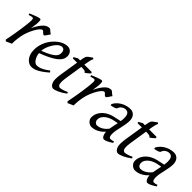

<svg xmlns="http://www.w3.org/2000/svg" viewBox="133 -1411 2268 2268"><g transform="rotate(45 1266.5 -277.0)"><path d="M375 -415Q369.1 -407.2 362.1 -396Q355 -384.8 347.9 -374.3Q340.8 -363.8 334.5 -356.4Q328.1 -349.1 323.2 -349.1Q314 -349.1 307.4 -354.5Q300.8 -359.9 295.2 -366Q289.6 -372.1 283.9 -377.4Q278.3 -382.8 271 -382.8Q258.3 -382.8 241.5 -365.5Q224.6 -348.1 207.8 -320.1Q190.9 -292 175.5 -257.1Q160.2 -222.2 149.9 -187Q144.5 -168.5 140.4 -146.2Q136.2 -124 133.1 -100.6Q129.9 -77.1 128.4 -54.4Q127 -31.7 127.9 -12.2Q121.6 -8.8 112.1 -4.6Q102.5 -0.5 92.5 3.9Q82.5 8.3 73.2 12.5Q64 16.6 58.1 20L42 4.9Q49.3 -29.8 56.2 -66.9Q63 -104 69.1 -140.9Q75.2 -177.7 80.3 -212.9Q85.4 -248 89.1 -278.3Q92.8 -308.6 95 -332.5Q97.2 -356.4 97.2 -371.1Q97.2 -382.3 95.5 -388.9Q93.8 -395.5 91.1 -398.7Q88.4 -401.9 84.7 -402.8Q81.1 -403.8 77.1 -403.8Q72.3 -403.8 64 -402.1Q55.7 -400.4 47.4 -397.9Q37.6 -395.5 26.9 -392.1L20 -410.2Q40.5 -419.4 61.3 -428Q82 -436.5 100.1 -442.9Q118.2 -449.2 131.6 -453.1Q145 -457 150.9 -457Q157.7 -457 161.6 -454.6Q165.5 -452.1 167.2 -446Q168.9 -439.9 169.4 -429Q169.9 -418 169.9 -400.9Q169.9 -395.5 168.5 -382.8Q167 -370.1 165 -355.2Q163.1 -340.3 160.9 -325.7Q158.7 -311 157.2 -301.8Q180.7 -350.1 201.7 -380.4Q222.7 -410.6 241.5 -427.7Q260.3 -444.8 277.3 -450.9Q294.4 -457 310.1 -457Q318.8 -457 325.9 -452.1Q333 -447.3 340.3 -440.4Q347.7 -433.6 356 -426.5Q364.3 -419.4 375 -415Z M522 -381.8Q505.9 -367.2 490.5 -346.2Q475.1 -325.2 462.6 -300.8Q450.2 -276.4 441.9 -249.8Q433.6 -223.1 431.6 -197.3Q495.6 -222.2 533 -242.4Q570.3 -262.7 589.4 -280.8Q608.4 -298.8 613.8 -315.4Q619.1 -332 619.1 -349.1Q619.1 -364.3 615.2 -375.2Q611.3 -386.2 605 -392.8Q598.6 -399.4 590.6 -402.6Q582.5 -405.8 574.2 -405.8Q566.4 -405.8 551.3 -400.1Q536.1 -394.5 522 -381.8ZM697.3 -371.1Q697.3 -357.4 694.1 -342.3Q690.9 -327.1 680.9 -311Q670.9 -294.9 653.1 -277.3Q635.3 -259.8 605.7 -241Q576.2 -222.2 533.7 -201.9Q491.2 -181.6 432.1 -159.7Q435.1 -132.3 443.6 -109.9Q452.1 -87.4 463.6 -71.3Q475.1 -55.2 488.5 -46.1Q502 -37.1 515.1 -37.1Q525.4 -37.1 540 -39.3Q554.7 -41.5 574 -48.8Q593.3 -56.2 617.4 -70.3Q641.6 -84.5 670.9 -107.9Q676.3 -105 680.4 -98.4Q684.6 -91.8 686 -87.9Q646 -53.2 615.2 -32Q584.5 -10.7 560.3 0.7Q536.1 12.2 516.8 16.1Q497.6 20 480 20Q463.9 20 443.4 11Q422.9 2 404.8 -17.8Q386.7 -37.6 374.3 -69.6Q361.8 -101.6 361.8 -147.9Q361.8 -186 371.1 -222.9Q380.4 -259.8 397.7 -293.7Q415 -327.6 440.4 -357.9Q465.8 -388.2 498 -413.1Q509.3 -421.9 523.4 -429.9Q537.6 -438 553 -444.1Q568.4 -450.2 584.2 -453.6Q600.1 -457 615.2 -457Q636.2 -457 651.6 -449.5Q667 -441.9 677.2 -429.7Q687.5 -417.5 692.4 -402.1Q697.3 -386.7 697.3 -371.1Z M1007.3 -57.1Q983.4 -38.6 959.5 -24.2Q935.5 -9.8 914.1 0Q892.6 9.8 875.2 14.9Q857.9 20 847.2 20Q835 20 824 12.7Q813 5.4 804.4 -7.6Q795.9 -20.5 791 -38.6Q786.1 -56.6 786.1 -78.1Q786.1 -87.4 786.6 -96.7Q787.1 -106 787.8 -116Q788.6 -126 789.8 -137.2Q791 -148.4 793 -162.1L830.6 -397.9H760.3L752.9 -413.1L802.2 -441.9H837.4L840.3 -459Q843.3 -479 846.4 -492.2Q849.6 -505.4 853.8 -514.2Q857.9 -522.9 862.8 -528.6Q867.7 -534.2 874 -539.1L923.3 -574.2L937 -562Q933.6 -557.6 929.7 -546.4Q926.3 -536.6 921.6 -518.6Q917 -500.5 912.1 -470.2L907.7 -441.9H1029.3L1039.1 -428.2Q1034.2 -421.4 1025.6 -413.3Q1017.1 -405.3 1007.8 -397.9Q998.5 -390.6 990 -384.5Q981.4 -378.4 977.1 -376Q974.1 -382.8 969 -387Q963.9 -391.1 955.1 -393.6Q946.3 -396 933.3 -397Q920.4 -397.9 902.3 -397.9H900.9L866.2 -173.8Q864.7 -164.6 863.5 -154.1Q862.3 -143.6 861.6 -134Q860.8 -124.5 860.6 -116.2Q860.4 -107.9 860.4 -103Q860.4 -72.8 871.3 -58.3Q882.3 -43.9 896 -43.9Q913.1 -43.9 937.7 -51.3Q962.4 -58.6 999 -75.2Z M1406.2 -415Q1400.4 -407.2 1393.3 -396Q1386.2 -384.8 1379.2 -374.3Q1372.1 -363.8 1365.7 -356.4Q1359.4 -349.1 1354.5 -349.1Q1345.2 -349.1 1338.6 -354.5Q1332 -359.9 1326.4 -366Q1320.8 -372.1 1315.2 -377.4Q1309.6 -382.8 1302.2 -382.8Q1289.6 -382.8 1272.7 -365.5Q1255.9 -348.1 1239 -320.1Q1222.2 -292 1206.8 -257.1Q1191.4 -222.2 1181.2 -187Q1175.8 -168.5 1171.6 -146.2Q1167.5 -124 1164.3 -100.6Q1161.1 -77.1 1159.7 -54.4Q1158.2 -31.7 1159.2 -12.2Q1152.8 -8.8 1143.3 -4.6Q1133.8 -0.5 1123.8 3.9Q1113.8 8.3 1104.5 12.5Q1095.2 16.6 1089.4 20L1073.2 4.9Q1080.6 -29.8 1087.4 -66.9Q1094.2 -104 1100.3 -140.9Q1106.4 -177.7 1111.6 -212.9Q1116.7 -248 1120.4 -278.3Q1124 -308.6 1126.2 -332.5Q1128.4 -356.4 1128.4 -371.1Q1128.4 -382.3 1126.7 -388.9Q1125 -395.5 1122.3 -398.7Q1119.6 -401.9 1116 -402.8Q1112.3 -403.8 1108.4 -403.8Q1103.5 -403.8 1095.2 -402.1Q1086.9 -400.4 1078.6 -397.9Q1068.8 -395.5 1058.1 -392.1L1051.3 -410.2Q1071.8 -419.4 1092.5 -428Q1113.3 -436.5 1131.3 -442.9Q1149.4 -449.2 1162.8 -453.1Q1176.3 -457 1182.1 -457Q1189 -457 1192.9 -454.6Q1196.8 -452.1 1198.5 -446Q1200.2 -439.9 1200.7 -429Q1201.2 -418 1201.2 -400.9Q1201.2 -395.5 1199.7 -382.8Q1198.2 -370.1 1196.3 -355.2Q1194.3 -340.3 1192.1 -325.7Q1189.9 -311 1188.5 -301.8Q1211.9 -350.1 1232.9 -380.4Q1253.9 -410.6 1272.7 -427.7Q1291.5 -444.8 1308.6 -450.9Q1325.7 -457 1341.3 -457Q1350.1 -457 1357.2 -452.1Q1364.3 -447.3 1371.6 -440.4Q1378.9 -433.6 1387.2 -426.5Q1395.5 -419.4 1406.2 -415Z M1652.8 -117.7Q1656.7 -144.5 1663.1 -173.6Q1669.4 -202.6 1675.3 -231.9L1618.2 -221.2Q1597.7 -216.8 1572.5 -207Q1547.4 -197.3 1525.4 -181.2Q1503.4 -165 1488.8 -142.8Q1474.1 -120.6 1474.1 -91.8Q1474.1 -77.6 1479 -67.6Q1483.9 -57.6 1490.5 -51.3Q1497.1 -44.9 1504.4 -42Q1511.7 -39.1 1517.1 -39.1Q1528.3 -39.1 1543.9 -42Q1559.6 -44.9 1577.4 -53.5Q1595.2 -62 1614.5 -77.4Q1633.8 -92.8 1652.8 -117.7ZM1802.2 -28.8Q1765.6 -5.4 1739.5 7.3Q1713.4 20 1695.3 20Q1687 20 1679.2 14.4Q1671.4 8.8 1665 -2Q1658.7 -12.7 1654.3 -28.1Q1649.9 -43.5 1648.9 -62.5Q1627.4 -38.1 1604.7 -22Q1582 -5.9 1560.3 3.4Q1538.6 12.7 1519.5 16.4Q1500.5 20 1487.3 20Q1473.1 20 1458.7 13.9Q1444.3 7.8 1432.4 -3.2Q1420.4 -14.2 1412.8 -28.6Q1405.3 -43 1405.3 -60.1Q1405.3 -100.6 1421.1 -132.8Q1437 -165 1462.6 -189.2Q1488.3 -213.4 1519.8 -229Q1551.3 -244.6 1583 -252L1682.6 -273.9Q1688 -305.2 1688 -331.1Q1688 -348.1 1685.1 -363.3Q1682.1 -378.4 1675.5 -389.6Q1668.9 -400.9 1657.5 -407.5Q1646 -414.1 1629.4 -414.1Q1613.8 -414.1 1599.9 -408.7Q1585.9 -403.3 1575 -394.3Q1564 -385.3 1556.2 -373.5Q1548.3 -361.8 1545.4 -349.1Q1544.4 -346.2 1536.1 -341.8Q1527.8 -337.4 1516.1 -333.5Q1504.4 -329.6 1491 -326.4Q1477.5 -323.2 1467.3 -321.8L1463.4 -339.8Q1480 -371.6 1504.6 -394Q1529.3 -416.5 1556.9 -430.4Q1584.5 -444.3 1612.8 -450.7Q1641.1 -457 1665 -457Q1687 -457 1704.1 -448.7Q1721.2 -440.4 1732.9 -426.3Q1744.6 -412.1 1750.5 -392.6Q1756.3 -373 1756.3 -351.1Q1756.3 -322.8 1751 -291.5Q1745.6 -260.3 1738.8 -229.2Q1731.9 -198.2 1725.8 -169.7Q1719.7 -141.1 1718.3 -118.2Q1716.3 -96.7 1717.8 -81.5Q1719.2 -66.4 1723.1 -56.6Q1727.1 -46.9 1732.9 -42.5Q1738.8 -38.1 1746.1 -38.1Q1759.8 -38.1 1772 -40.8Q1784.2 -43.5 1795.4 -48.8Z M2089.4 -57.1Q2065.4 -38.6 2041.5 -24.2Q2017.6 -9.8 1996.1 0Q1974.6 9.8 1957.3 14.9Q1939.9 20 1929.2 20Q1917 20 1906 12.7Q1895 5.4 1886.5 -7.6Q1877.9 -20.5 1873 -38.6Q1868.2 -56.6 1868.2 -78.1Q1868.2 -87.4 1868.7 -96.7Q1869.1 -106 1869.9 -116Q1870.6 -126 1871.8 -137.2Q1873 -148.4 1875 -162.1L1912.6 -397.9H1842.3L1835 -413.1L1884.3 -441.9H1919.4L1922.4 -459Q1925.3 -479 1928.5 -492.2Q1931.6 -505.4 1935.8 -514.2Q1939.9 -522.9 1944.8 -528.6Q1949.7 -534.2 1956.1 -539.1L2005.4 -574.2L2019 -562Q2015.6 -557.6 2011.7 -546.4Q2008.3 -536.6 2003.7 -518.6Q1999 -500.5 1994.1 -470.2L1989.7 -441.9H2111.3L2121.1 -428.2Q2116.2 -421.4 2107.7 -413.3Q2099.1 -405.3 2089.8 -397.9Q2080.6 -390.6 2072 -384.5Q2063.5 -378.4 2059.1 -376Q2056.2 -382.8 2051 -387Q2045.9 -391.1 2037.1 -393.6Q2028.3 -396 2015.4 -397Q2002.4 -397.9 1984.4 -397.9H1982.9L1948.2 -173.8Q1946.8 -164.6 1945.6 -154.1Q1944.3 -143.6 1943.6 -134Q1942.9 -124.5 1942.6 -116.2Q1942.4 -107.9 1942.4 -103Q1942.4 -72.8 1953.4 -58.3Q1964.4 -43.9 1978 -43.9Q1995.1 -43.9 2019.8 -51.3Q2044.4 -58.6 2081.1 -75.2Z M2379.9 -117.7Q2383.8 -144.5 2390.1 -173.6Q2396.5 -202.6 2402.3 -231.9L2345.2 -221.2Q2324.7 -216.8 2299.6 -207Q2274.4 -197.3 2252.4 -181.2Q2230.5 -165 2215.8 -142.8Q2201.2 -120.6 2201.2 -91.8Q2201.2 -77.6 2206.1 -67.6Q2210.9 -57.6 2217.5 -51.3Q2224.1 -44.9 2231.4 -42Q2238.8 -39.1 2244.1 -39.1Q2255.4 -39.1 2271 -42Q2286.6 -44.9 2304.4 -53.5Q2322.3 -62 2341.6 -77.4Q2360.8 -92.8 2379.9 -117.7ZM2529.3 -28.8Q2492.7 -5.4 2466.6 7.3Q2440.4 20 2422.4 20Q2414.1 20 2406.2 14.4Q2398.4 8.8 2392.1 -2Q2385.7 -12.7 2381.3 -28.1Q2377 -43.5 2376 -62.5Q2354.5 -38.1 2331.8 -22Q2309.1 -5.9 2287.4 3.4Q2265.6 12.7 2246.6 16.4Q2227.5 20 2214.4 20Q2200.2 20 2185.8 13.9Q2171.4 7.8 2159.4 -3.2Q2147.5 -14.2 2139.9 -28.6Q2132.3 -43 2132.3 -60.1Q2132.3 -100.6 2148.2 -132.8Q2164.1 -165 2189.7 -189.2Q2215.3 -213.4 2246.8 -229Q2278.3 -244.6 2310.1 -252L2409.7 -273.9Q2415 -305.2 2415 -331.1Q2415 -348.1 2412.1 -363.3Q2409.2 -378.4 2402.6 -389.6Q2396 -400.9 2384.5 -407.5Q2373 -414.1 2356.4 -414.1Q2340.8 -414.1 2326.9 -408.7Q2313 -403.3 2302 -394.3Q2291 -385.3 2283.2 -373.5Q2275.4 -361.8 2272.5 -349.1Q2271.5 -346.2 2263.2 -341.8Q2254.9 -337.4 2243.2 -333.5Q2231.4 -329.6 2218 -326.4Q2204.6 -323.2 2194.3 -321.8L2190.4 -339.8Q2207 -371.6 2231.7 -394Q2256.3 -416.5 2283.9 -430.4Q2311.5 -444.3 2339.8 -450.7Q2368.2 -457 2392.1 -457Q2414.1 -457 2431.2 -448.7Q2448.2 -440.4 2460 -426.3Q2471.7 -412.1 2477.5 -392.6Q2483.4 -373 2483.4 -351.1Q2483.4 -322.8 2478 -291.5Q2472.7 -260.3 2465.8 -229.2Q2459 -198.2 2452.9 -169.7Q2446.8 -141.1 2445.3 -118.2Q2443.4 -96.7 2444.8 -81.5Q2446.3 -66.4 2450.2 -56.6Q2454.1 -46.9 2460 -42.5Q2465.8 -38.1 2473.1 -38.1Q2486.8 -38.1 2499 -40.8Q2511.2 -43.5 2522.5 -48.8Z"/></g></svg>

Font: Gentium Plus Phon
Style: Italic
Weight: 400
Italic angle: -8°
Designer: J. Victor Gaultney, Annie Olsen, Iska Routamaa, Becca Hirsbrunner
Foundry: SIL International
Version: Version 5.000